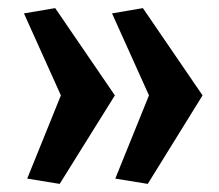

<svg xmlns="http://www.w3.org/2000/svg" viewBox="-20 -512 539 473"><path d="M47 -72 130 -277 39 -479 116 -492 263 -277 127 -59ZM264 -72 347 -277 256 -479 332 -492 479 -277 344 -59Z"/></svg>

Font: Suez One
Style: Regular
Weight: 400
Version: Version 1.000